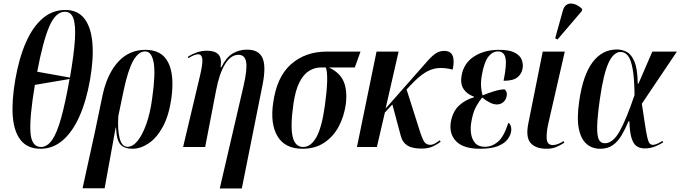

<svg xmlns="http://www.w3.org/2000/svg" viewBox="-20 -826 3824 1079"><path d="M208 10Q136 10 97.5 -37Q59 -84 52 -171Q45 -258 66 -379Q87 -500 125.5 -587.5Q164 -675 219.5 -722.5Q275 -770 347 -770Q416 -770 453.5 -722.5Q491 -675 499 -587Q507 -499 486 -378Q465 -258 426 -171Q387 -84 332 -37Q277 10 208 10ZM373 -390Q396 -522 401 -603.5Q406 -685 392.5 -722.5Q379 -760 345 -760Q293 -760 257.5 -678.5Q222 -597 189 -423ZM210 0Q245 0 272.5 -39Q300 -78 323.5 -162.5Q347 -247 371 -382L176 -349Q146 -170 151 -85Q156 0 210 0Z M444 232 512 -78 556 -289Q582 -411 644 -478.5Q706 -546 797 -546Q889 -546 925 -475.5Q961 -405 943 -272Q929 -176 895 -113.5Q861 -51 815.5 -20.5Q770 10 724 10Q679 10 657 -14Q635 -38 632 -109H630L568 232ZM697 -1Q726 -1 753 -34Q780 -67 802 -128Q824 -189 835 -272Q855 -413 843.5 -475Q832 -537 796 -537Q758 -537 728.5 -484.5Q699 -432 675 -318L645 -174Q640 -96 652.5 -48.5Q665 -1 697 -1Z M1215 233 1348 -340Q1370 -434 1363.5 -476Q1357 -518 1320 -518Q1277 -518 1244.5 -465Q1212 -412 1194 -316L1133 0H1009L1106 -409Q1121 -476 1116.5 -498.5Q1112 -521 1094 -521Q1074 -521 1038 -499L1036 -507Q1059 -522 1086 -531.5Q1113 -541 1144 -541Q1186 -541 1206.5 -521Q1227 -501 1220 -448H1224Q1250 -502 1286 -524.5Q1322 -547 1369 -547Q1434 -547 1455 -500.5Q1476 -454 1456 -352L1339 233Z M1680 10Q1582 10 1540 -59.5Q1498 -129 1515 -247Q1535 -394 1615.5 -465Q1696 -536 1816 -536H2006L1974 -447H1828Q1890 -418 1911.5 -367.5Q1933 -317 1923 -238Q1913 -170 1883 -114Q1853 -58 1802 -24Q1751 10 1680 10ZM1684 0Q1727 0 1758 -55Q1789 -110 1806 -235Q1817 -314 1818.5 -368.5Q1820 -423 1811 -447H1784Q1749 -447 1717.5 -428Q1686 -409 1663 -364Q1640 -319 1629 -242Q1611 -117 1624.5 -58.5Q1638 0 1684 0Z M1986 0 2096 -536H2220L2147 -216L2325 -418Q2361 -459 2385 -486Q2409 -513 2430 -526.5Q2451 -540 2477 -540Q2546 -540 2524 -435Q2476 -447 2439 -443Q2402 -439 2367.5 -417Q2333 -395 2292 -352L2265 -323L2335 -103Q2351 -50 2363 -31Q2375 -12 2398 -12Q2411 -12 2425.5 -20.5Q2440 -29 2452 -38L2456 -29Q2441 -17 2414.5 -4Q2388 9 2349 9Q2298 9 2270.5 -7.5Q2243 -24 2233 -60L2185 -239L2143 -194L2098 0Z M2677 10Q2584 10 2543 -32.5Q2502 -75 2514 -143Q2525 -201 2560.5 -233.5Q2596 -266 2643 -279V-283Q2604 -297 2585 -326Q2566 -355 2574 -401Q2586 -471 2644 -508.5Q2702 -546 2784 -546Q2843 -546 2873 -530Q2903 -514 2912 -490Q2921 -466 2917 -442Q2912 -411 2888 -391.5Q2864 -372 2810 -372Q2829 -465 2820.5 -501Q2812 -537 2778 -537Q2748 -537 2724.5 -507.5Q2701 -478 2688 -404Q2681 -365 2684 -334.5Q2687 -304 2692 -290Q2726 -304 2757.5 -313.5Q2789 -323 2815 -324Q2821 -320 2825.5 -311Q2830 -302 2827 -285Q2824 -266 2809 -252.5Q2794 -239 2772 -239Q2738 -239 2690 -278Q2675 -261 2656.5 -228.5Q2638 -196 2629 -142Q2623 -110 2627 -77.5Q2631 -45 2649.5 -23Q2668 -1 2705 -1Q2744 -1 2777.5 -28.5Q2811 -56 2837 -136Q2847 -130 2851 -115.5Q2855 -101 2852 -85Q2848 -62 2830 -40Q2812 -18 2775.5 -4Q2739 10 2677 10Z M3052 10Q2989 10 2961 -23.5Q2933 -57 2950 -137L3030 -536H3154L3061 -130Q3050 -81 3052.5 -46Q3055 -11 3086 -11Q3102 -11 3116.5 -17Q3131 -23 3148 -33L3151 -24Q3130 -10 3106.5 0Q3083 10 3052 10ZM3113 -604 3100 -611 3143 -766Q3151 -794 3169 -802Q3187 -810 3209.5 -802.5Q3232 -795 3252 -775L3249 -763Z M3352 10Q3308 10 3276.5 -17Q3245 -44 3233 -102.5Q3221 -161 3235 -257Q3256 -404 3310 -476Q3364 -548 3447 -548Q3476 -548 3502.5 -534Q3529 -520 3546 -478.5Q3563 -437 3564 -356H3568L3646 -536H3784L3587 -243Q3598 -170 3605 -124.5Q3612 -79 3617.5 -54.5Q3623 -30 3630 -21Q3637 -12 3649 -12Q3661 -12 3676.5 -19.5Q3692 -27 3703 -34L3707 -26Q3687 -13 3660.5 -2.5Q3634 8 3604 8Q3577 8 3558.5 -4Q3540 -16 3529.5 -49Q3519 -82 3517 -144H3512Q3493 -99 3472.5 -64.5Q3452 -30 3423.5 -10Q3395 10 3352 10ZM3379 -21Q3424 -21 3461.5 -87Q3499 -153 3546 -292Q3545 -385 3535.5 -438Q3526 -491 3509 -512.5Q3492 -534 3468 -534Q3428 -534 3399.5 -472Q3371 -410 3351 -268Q3337 -169 3336 -115.5Q3335 -62 3345.5 -41.5Q3356 -21 3379 -21Z"/></svg>

Font: Noto Serif Display ExtraCondensed SemiBold
Style: Italic
Weight: 600
Width: 2
Italic angle: -12°
Designer: Monotype Design Team
Foundry: Monotype Imaging Inc.
Version: Version 2.009